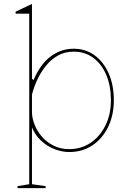

<svg xmlns="http://www.w3.org/2000/svg" viewBox="-20 -765 669 985"><path d="M70 200V190L130 180V-695H60V-705L144 -745V-362L152 -354Q167 -390 187.5 -420Q208 -450 234 -471Q260 -492 291 -503.5Q322 -515 358 -515Q419 -515 465 -481.5Q511 -448 537.5 -388.5Q564 -329 564 -251Q564 -174 534.5 -113.5Q505 -53 453.5 -19Q402 15 335 15Q298 15 259.5 0Q221 -15 190.5 -43.5Q160 -72 144 -111V180L214 190V200ZM335 0Q397 0 445 -32.5Q493 -65 521 -121.5Q549 -178 549 -251Q549 -324 525.5 -380Q502 -436 459 -468Q416 -500 358 -500Q313 -500 278 -480.5Q243 -461 216.5 -428.5Q190 -396 172 -357.5Q154 -319 144 -280V-190Q144 -160 157 -126.5Q170 -93 194.5 -64.5Q219 -36 254.5 -18Q290 0 335 0Z"/></svg>

Font: Kalnia Thin Thin
Style: Regular
Weight: 250
Version: Version 1.105